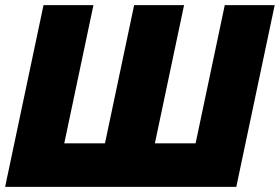

<svg xmlns="http://www.w3.org/2000/svg" viewBox="-22 -730 1093 750"><path d="M-2 0 148 -710H343L229 -170H388L502 -710H697L583 -170H742L856 -710H1051L901 0Z"/></svg>

Font: Raleway Black
Style: Italic
Weight: 900
Italic angle: -12°
Designer: Matt McInerney, Pablo Impallari, Rodrigo Fuenzalida
Foundry: Matt McInerney, Pablo Impallari, Rodrigo Fuenzalida
Version: Version 4.101;RELEASE